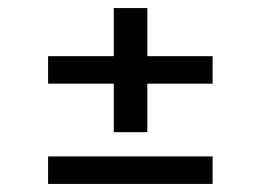

<svg xmlns="http://www.w3.org/2000/svg" viewBox="-20 -546 690 475"><path d="M261.5 -219V-339H99V-407H261.5V-526H344.5V-407H506V-339H344.5V-219ZM99 -91V-159H506V-91Z"/></svg>

Font: Trispace
Style: Regular
Weight: 400
Designer: Tyler Finck
Foundry: Etcetera Type Company
Version: Version 1.210; ttfautohint (v1.8.3)